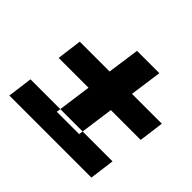

<svg xmlns="http://www.w3.org/2000/svg" viewBox="-138 -670 887 887"><g transform="rotate(45 305.5 -226.5)"><path d="M37 -67 21 55H557L573 -67ZM416 -351H611L595 -229H400L375 -47H229L254 -229H59L75 -351H270L292 -508H438Z"/></g></svg>

Font: Charger
Style: HemiRT
Weight: 900
Designer: Jasper
Foundry: Cannot Into Space Fonts
Version: Version 0.99